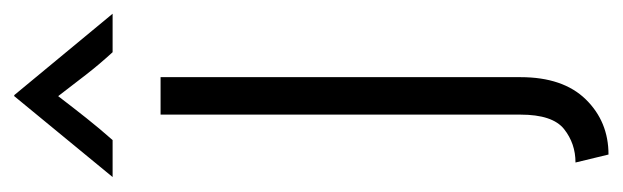

<svg xmlns="http://www.w3.org/2000/svg" viewBox="-336 -330 866 267"><g transform="rotate(-90 96.5 -197.0)"><path d="M14.6 216.7 3.5 170.8Q29.9 170.8 50 154.9Q70.1 138.9 70.1 94.4V-406.2H122.2V94.4Q122.2 153.5 91.3 185.1Q60.4 216.7 14.6 216.7ZM-16.7 -472.9 95.8 -609.7H97.2L210.4 -472.9H156.9Q140.3 -491 126 -509.4Q111.8 -527.8 95.8 -548.6Q79.9 -527.8 65.3 -509.4Q50.7 -491 34.7 -472.9Z"/></g></svg>

Font: Afacad Flux Light
Style: Regular
Weight: 300
Designer: Kristian Moeller
Foundry: Dicotype
Version: Version 1.100